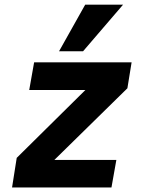

<svg xmlns="http://www.w3.org/2000/svg" viewBox="-20 -824 640 844"><path d="M53.5 -130 355.5 -428.5H108.5L130 -550H558.5L540 -436L219 -121H491.5L470 0H33ZM239.5 -598.5 354.5 -803.5H521L345 -598.5Z"/></svg>

Font: JuliaMono ExtraBoldItalic
Style: Regular
Weight: 800
Italic angle: -9°
Monospace: yes
Designer: cormullion
Foundry: corm
Version: Version 0.049; ttfautohint (v1.8.4)